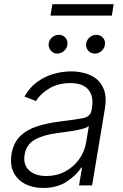

<svg xmlns="http://www.w3.org/2000/svg" viewBox="-20 -899 596 931"><path d="M188.9 12.4Q139.6 12.4 101.9 -6.9Q64.3 -26.3 46 -63Q27.7 -99.8 35.9 -152.3Q45.1 -206.3 77.2 -238.1Q109.4 -269.9 159.4 -286.2Q209.5 -302.6 272.4 -310Q342 -318.5 380.1 -325.6Q418.3 -332.7 423.7 -363.3L425.8 -376.1Q435 -431.8 408.7 -464Q382.5 -496.1 320.7 -496.1Q261.7 -496.1 218.6 -470Q175.4 -443.9 154.5 -409.1L98.4 -430.8Q123.9 -475.5 161.2 -502.3Q198.5 -529.1 241.1 -541Q283.7 -552.9 325.3 -552.9Q356.5 -552.9 389 -544.7Q421.5 -536.6 447.3 -516.5Q473 -496.4 485.3 -460.9Q497.5 -425.4 488.3 -370.4L426.5 0H363.3L377.8 -86.3H373.9Q351.2 -50.1 304.2 -18.8Q257.1 12.4 188.9 12.4ZM204.9 -45.5Q255.3 -45.5 296.3 -67.6Q337.4 -89.8 364 -127.1Q390.6 -164.4 397.7 -209.2L410.9 -288Q400.2 -279.1 373.6 -272.5Q346.9 -266 316.6 -261.7Q286.2 -257.5 263.8 -254.6Q193.2 -246.1 150.4 -222.7Q107.6 -199.2 99.4 -149.5Q91.3 -100.1 121.3 -72.8Q151.3 -45.5 204.9 -45.5ZM439.3 -639.2Q420.1 -639.2 407.3 -654.1Q394.5 -669 398.1 -689.3Q401.3 -707 415.5 -718.6Q429.7 -730.1 446 -730.1Q467.3 -730.1 479.8 -715.6Q492.2 -701 488.3 -680Q485.4 -663.7 471.8 -651.5Q458.1 -639.2 439.3 -639.2ZM257.5 -639.2Q238.3 -639.2 225.9 -654.5Q213.4 -669.7 216.3 -689.3Q219.1 -707 233.5 -718.6Q247.9 -730.1 264.2 -730.1Q285.5 -730.1 297.6 -715.7Q309.7 -701.3 306.5 -680Q304 -664.1 290.1 -651.6Q276.3 -639.2 257.5 -639.2ZM531.2 -878.6 522.4 -823.5H224.8L234 -878.6Z"/></svg>

Font: Inter Light  BETA
Style: Italic
Weight: 300
Italic angle: 9.39999°
Designer: Rasmus Andersson
Foundry: rsms
Version: Version 3.011;git-f93a4a705